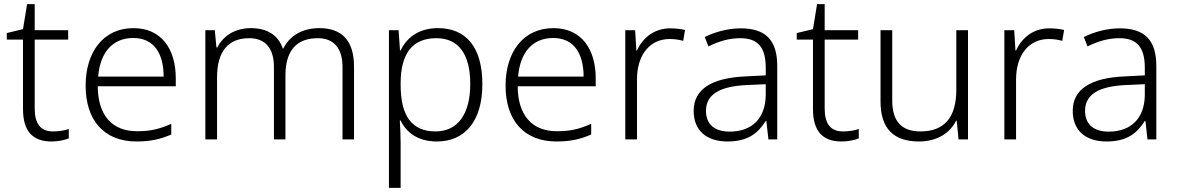

<svg xmlns="http://www.w3.org/2000/svg" viewBox="-20 -679 5733 935"><path d="M238 -39C177 -39 149 -77 149 -151V-486H312V-532H149V-659H112L92 -537L13 -518V-486H92V-148C92 -37 142 10 231 10C264 10 295 3 315 -5V-51C296 -44 268 -39 238 -39Z M630 -542C482 -542 397 -424 397 -262C397 -95 485 10 645 10C713 10 761 -1 814 -24V-76C755 -50 713 -40 647 -40C525 -40 457 -118 456 -259H836V-298C836 -440 766 -542 630 -542ZM629 -494C730 -494 777 -418 777 -306H458C468 -427 531 -494 629 -494Z M1536 -542C1453 -542 1391 -506 1360 -443H1357C1335 -509 1279 -542 1202 -542C1119 -542 1065 -500 1038 -448H1034L1026 -532H980V0H1037V-302C1037 -431 1093 -493 1194 -493C1268 -493 1314 -448 1314 -353V0H1370V-311C1370 -435 1426 -493 1528 -493C1602 -493 1648 -448 1648 -353V0H1704V-355C1704 -485 1641 -542 1536 -542Z M2113 -542C2014 -542 1958 -491 1931 -433H1928L1921 -532H1874V236H1931V17C1931 -16 1929 -58 1927 -92H1931C1958 -36 2013 10 2107 10C2244 10 2329 -89 2329 -269C2329 -450 2249 -542 2113 -542ZM2105 -493C2215 -493 2270 -413 2270 -270C2270 -126 2211 -39 2101 -39C1985 -39 1931 -115 1931 -266V-276C1932 -416 1986 -493 2105 -493Z M2675 -542C2527 -542 2442 -424 2442 -262C2442 -95 2530 10 2690 10C2758 10 2806 -1 2859 -24V-76C2800 -50 2758 -40 2692 -40C2570 -40 2502 -118 2501 -259H2881V-298C2881 -440 2811 -542 2675 -542ZM2674 -494C2775 -494 2822 -418 2822 -306H2503C2513 -427 2576 -494 2674 -494Z M3244 -541C3164 -541 3109 -493 3082 -433H3079L3073 -532H3025V0H3082V-292C3082 -411 3144 -489 3241 -489C3265 -489 3286 -486 3307 -480L3316 -533C3295 -538 3270 -541 3244 -541Z M3587 -541C3523 -541 3462 -523 3412 -499L3430 -453C3481 -478 3530 -493 3585 -493C3666 -493 3709 -454 3709 -349V-312L3612 -307C3446 -300 3358 -245 3358 -139C3358 -43 3421 10 3523 10C3622 10 3671 -30 3709 -90H3712L3722 0H3765V-358C3765 -485 3707 -541 3587 -541ZM3619 -265 3709 -269V-217C3708 -105 3644 -38 3533 -38C3461 -38 3418 -73 3418 -139C3418 -219 3484 -259 3619 -265Z M4085 -39C4024 -39 3996 -77 3996 -151V-486H4159V-532H3996V-659H3959L3939 -537L3860 -518V-486H3939V-148C3939 -37 3989 10 4078 10C4111 10 4142 3 4162 -5V-51C4143 -44 4115 -39 4085 -39Z M4694 -532H4637V-242C4637 -107 4579 -39 4462 -39C4372 -39 4325 -87 4325 -189V-532H4268V-184C4268 -53 4332 10 4455 10C4546 10 4607 -33 4636 -91H4639L4648 0H4694Z M5090 -541C5010 -541 4955 -493 4928 -433H4925L4919 -532H4871V0H4928V-292C4928 -411 4990 -489 5087 -489C5111 -489 5132 -486 5153 -480L5162 -533C5141 -538 5116 -541 5090 -541Z M5433 -541C5369 -541 5308 -523 5258 -499L5276 -453C5327 -478 5376 -493 5431 -493C5512 -493 5555 -454 5555 -349V-312L5458 -307C5292 -300 5204 -245 5204 -139C5204 -43 5267 10 5369 10C5468 10 5517 -30 5555 -90H5558L5568 0H5611V-358C5611 -485 5553 -541 5433 -541ZM5465 -265 5555 -269V-217C5554 -105 5490 -38 5379 -38C5307 -38 5264 -73 5264 -139C5264 -219 5330 -259 5465 -265Z"/></svg>

Font: Noto Sans Myanmar UI Light
Style: Regular
Weight: 300
Designer: Monotype Design Team
Foundry: Monotype Imaging Inc.
Version: Version 2.103